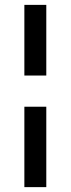

<svg xmlns="http://www.w3.org/2000/svg" viewBox="-20 -688 290 788"><path d="M80 -250H170V80H80ZM80 -668H170V-378H80Z"/></svg>

Font: Raigarh
Style: Regular
Weight: 400
Designer: jaikishan Patel
Foundry: MagicType
Version: Version 1.000;FEAKit 1.0